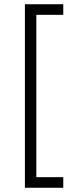

<svg xmlns="http://www.w3.org/2000/svg" viewBox="-20 -762 342 906"><path d="M278.5 124H97.5V-742H278.5V-692H151.5V74H278.5Z"/></svg>

Font: Argentum Novus Light
Style: Regular
Weight: 300
Designer: Julieta Ulanovsky (font) & Cristiano Sobral (main changes)
Foundry: Julieta Ulanovsky (font) & Cristiano Sobral (main changes)
Version: Version 3.00;November 27, 2020;FontCreator 13.0.0.2655 64-bi